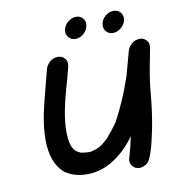

<svg xmlns="http://www.w3.org/2000/svg" viewBox="-81 -765 793 867"><g transform="rotate(-10 315.5 -332.0)"><path d="M489 29Q471 29 459 15Q449 4 449 -10Q449 -14 450 -19Q465 -69 475 -119Q429 -53 363 -14Q309 16 254 16Q190 16 149 -15Q93 -64 93 -171Q93 -221 105 -283Q115 -333 154 -480Q159 -501 175.5 -515Q192 -529 213 -529Q232 -529 244 -515Q253 -505 253 -490Q253 -485 252 -480L235 -415Q216 -353 203 -290Q192 -234 192 -190Q192 -161 197 -138Q199 -130 201 -124Q203 -118 207 -112Q207 -110 218 -97Q226 -92 235.5 -87Q245 -82 280 -81Q287 -81 294 -84Q314 -88 328 -97L343 -106H342L368 -128L369 -130Q396 -161 418 -193Q465 -279 496 -370Q497 -371 498 -374Q499 -383 502 -386L532 -496Q537 -517 553.5 -531Q570 -545 591 -545Q610 -545 622 -531Q631 -521 631 -506Q631 -501 630 -496L619 -440Q603 -362 596.5 -287Q590 -212 576 -138Q550 -7 527 14Q508 29 489 29ZM364 -644Q360 -624 343 -609.5Q326 -595 306 -595Q286 -595 274 -610Q265 -621 265 -634Q265 -639 266 -644Q270 -664 287.5 -678.5Q305 -693 325 -693Q345 -693 356 -679Q365 -668 365 -654Q365 -649 364 -644ZM536 -641Q532 -621 514.5 -606.5Q497 -592 477 -592Q457 -592 445 -607Q437 -617 437 -631Q437 -636 438 -641Q441 -661 458.5 -675.5Q476 -690 496 -690Q516 -690 528 -676Q537 -664 537 -649Q537 -645 536 -641Z"/></g></svg>

Font: Bad Comic
Style: Italic
Weight: 400
Italic angle: -11°
Designer: GGBotNet
Foundry: GGBotNet
Version: 0.95